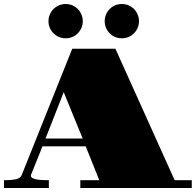

<svg xmlns="http://www.w3.org/2000/svg" viewBox="-27 -934 973 954"><path d="M578.6 -743.7Q560.5 -743.7 544.9 -750.2Q529.3 -756.8 517.8 -768.6Q506.3 -780.3 499.8 -795.7Q493.2 -811 493.2 -828.6Q493.2 -846.2 499.8 -861.8Q506.3 -877.4 517.8 -889.2Q529.3 -900.9 544.9 -907.5Q560.5 -914.1 578.6 -914.1Q596.2 -914.1 611.6 -907.5Q627 -900.9 638.7 -889.2Q650.4 -877.4 657 -861.8Q663.6 -846.2 663.6 -828.6Q663.6 -811 657 -795.7Q650.4 -780.3 638.7 -768.6Q627 -756.8 611.6 -750.2Q596.2 -743.7 578.6 -743.7ZM299.3 -743.7Q281.7 -743.7 266.1 -750.2Q250.5 -756.8 238.8 -768.6Q227.1 -780.3 220.5 -795.7Q213.9 -811 213.9 -828.6Q213.9 -846.2 220.5 -861.8Q227.1 -877.4 238.8 -889.2Q250.5 -900.9 266.1 -907.5Q281.7 -914.1 299.3 -914.1Q316.9 -914.1 332.5 -907.5Q348.1 -900.9 359.6 -889.2Q371.1 -877.4 377.7 -861.8Q384.3 -846.2 384.3 -828.6Q384.3 -811 377.7 -795.7Q371.1 -780.3 359.6 -768.6Q348.1 -756.8 332.5 -750.2Q316.9 -743.7 299.3 -743.7ZM-7.3 -38.6Q32.2 -38.6 53.5 -43.9Q74.7 -49.3 80.6 -63.5L332 -691.9H546.4L840.8 -38.6H925.8V0H372.1V-38.6H466.3L398.9 -207H184.1L127 -64.9Q126.5 -63.5 126.5 -61Q126.5 -54.2 133.1 -50Q139.6 -45.9 151.6 -43.2Q163.6 -40.5 179.9 -39.6Q196.3 -38.6 215.8 -38.6V0H-7.3ZM383.8 -245.6 289.6 -476.1 199.2 -245.6Z"/></svg>

Font: GravitasOne
Style: Regular
Weight: 400
Designer: Riccardo De Franceschi
Foundry: Sorkin Type Co.
Version: Version 1.001